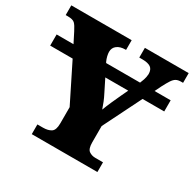

<svg xmlns="http://www.w3.org/2000/svg" viewBox="-156 -879 1055 1044"><g transform="rotate(30 371.5 -357.0)"><path d="M168 0V-61H203Q235 -61 254 -73.5Q273 -86 273 -128V-230L155 -467H14V-537H120L88 -600Q73 -630 61 -641.5Q49 -653 17 -653H4V-714H383V-653H379Q347 -653 327.5 -638.5Q308 -624 308 -598Q308 -587 311.5 -572Q315 -557 322 -542L325 -537H538L539 -540Q550 -566 552.5 -580.5Q555 -595 555 -600Q555 -629 538 -641Q521 -653 485 -653H466V-714H741V-653H729Q710 -653 698 -646.5Q686 -640 675 -623.5Q664 -607 648 -576L629 -537H730V-467H594L475 -228V-126Q475 -85 492 -73Q509 -61 532 -61H580V0ZM396 -395Q410 -368 417.5 -349Q425 -330 433 -307Q443 -334 456.5 -364.5Q470 -395 485 -427L504 -467H360Z"/></g></svg>

Font: Noto Serif Black
Style: Regular
Weight: 900
Designer: Monotype Design Team
Foundry: Monotype Imaging Inc.
Version: Version 2.014; ttfautohint (v1.8.4.7-5d5b)